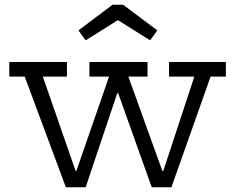

<svg xmlns="http://www.w3.org/2000/svg" viewBox="-20 -796 999 816"><path d="M698.5 -532.5H940V-470.5H875L708.5 0H625L456.5 -472L513.5 -399.5H445.5L502.5 -472L344 0H260L85 -470.5H19.5V-532.5H264.5V-470.5H162L325.5 0L265.5 -69.5H335L280.5 0L443.5 -470.5H360V-532.5H607V-470.5H525.5L695 0L634 -69.5H702.5L651 0L806 -470.5H698.5ZM503 -776 648.5 -667 618 -624.5 481 -710.5 344 -624.5 313.5 -667 458.5 -776Z"/></svg>

Font: Hepta Slab ExtraLight
Style: Regular
Weight: 400
Version: Version 1.102